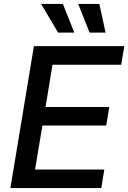

<svg xmlns="http://www.w3.org/2000/svg" viewBox="-20 -964 657 984"><path d="M33.2 0 153.8 -727.5H617.2L601.1 -632.3H249L213.4 -415.5H540L524.4 -320.8H197.3L159.7 -95.2H514.6L499 0ZM439 -796.9 380.9 -943.8H489.3L521 -796.9ZM277.8 -796.9 190.4 -943.8H302.2L360.8 -796.9Z"/></svg>

Font: Inter 17pt Medium
Style: Italic
Weight: 500
Italic angle: -9.3988°
Version: Version 4.001;git-66647c0bb